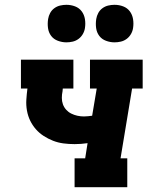

<svg xmlns="http://www.w3.org/2000/svg" viewBox="-20 -778 640 798"><path d="M290 0V-120H334L344 -183Q331 -181 317 -180Q303 -179 290 -179Q266 -179 243.5 -182Q221 -185 200.5 -193Q180 -201 161.5 -213Q143 -225 129 -241Q115 -257 105.5 -276.5Q96 -296 92 -318.5Q88 -341 89.5 -364Q91 -387 94 -410H67V-530H285V-410H241L240 -399Q237 -385 237 -371Q237 -357 241.5 -344.5Q246 -332 255 -322Q264 -312 276 -306Q288 -300 301.5 -297Q315 -294 329 -294Q337 -294 346 -295Q355 -296 363 -297L382 -410H354V-530H573V-410H529L481 -120H509V0ZM456 -602Q438 -602 420.5 -608.5Q403 -615 392.5 -629Q382 -643 379.5 -661.5Q377 -680 380 -699Q382 -712 388.5 -724Q395 -736 406 -744Q417 -752 430 -755Q443 -758 456 -758Q475 -758 492 -751.5Q509 -745 519.5 -731Q530 -717 533 -698.5Q536 -680 533 -661Q531 -648 524 -636Q517 -624 506 -616Q495 -608 482 -605Q469 -602 456 -602ZM256 -602Q238 -602 220.5 -608.5Q203 -615 192.5 -629Q182 -643 179.5 -661.5Q177 -680 180 -699Q182 -712 188.5 -724Q195 -736 206 -744Q217 -752 230 -755Q243 -758 256 -758Q275 -758 292 -751.5Q309 -745 319.5 -731Q330 -717 333 -698.5Q336 -680 333 -661Q331 -648 324 -636Q317 -624 306 -616Q295 -608 282 -605Q269 -602 256 -602Z"/></svg>

Font: Iosevka Slab HvExObl
Style: Regular
Weight: 900
Width: 7
Italic angle: -9°
Monospace: yes
Designer: Belleve Invis
Foundry: Belleve Invis
Version: Version 11.1.1; ttfautohint (v1.8.3)